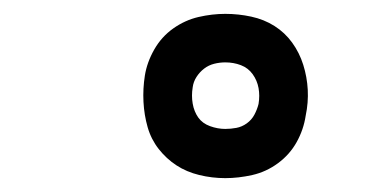

<svg xmlns="http://www.w3.org/2000/svg" viewBox="-20 -805 540 277"><path d="M305 -548Q286 -548 267.5 -552.5Q249 -557 234.5 -566.5Q220 -576 209 -590Q198 -604 193 -621.5Q188 -639 187 -658Q186 -677 189 -696Q192 -715 202.5 -733.5Q213 -752 230 -764Q247 -776 266.5 -780.5Q286 -785 305 -785Q324 -785 342.5 -781Q361 -777 376 -767.5Q391 -758 401.5 -743.5Q412 -729 417.5 -711.5Q423 -694 424 -675.5Q425 -657 421 -638Q418 -618 408 -600Q398 -582 381 -569.5Q364 -557 344 -552.5Q324 -548 305 -548ZM305 -619Q313 -619 321 -620.5Q329 -622 336 -627Q343 -632 347 -639.5Q351 -647 353 -655Q355 -667 353 -678Q351 -689 344.5 -698Q338 -707 327.5 -711Q317 -715 305 -715Q297 -715 289 -713Q281 -711 274.5 -706Q268 -701 263.5 -694Q259 -687 258 -679Q256 -667 258 -655.5Q260 -644 266 -635.5Q272 -627 283 -623Q294 -619 305 -619Z"/></svg>

Font: iosevka_custom_sans_ss08
Style: Italic
Weight: 400
Italic angle: -10°
Designer: Belleve Invis
Foundry: Belleve Invis
Version: Version 10.3.0; ttfautohint (v1.8.3)